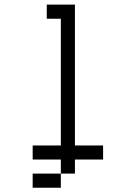

<svg xmlns="http://www.w3.org/2000/svg" viewBox="-20 -708 540 852"><path d="M437.5 0V-62.5H312.5Q312.5 -62.5 312.5 -687.5H187.5V-625H250V-62.5H125V0H250V62.5H125V125H250V62.5H312.5V0Z"/></svg>

Font: Unifont
Style: Regular
Weight: 500
Version: Version 13.0.05